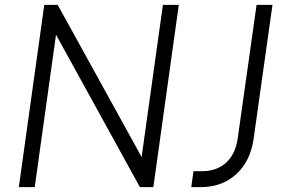

<svg xmlns="http://www.w3.org/2000/svg" viewBox="-20 -765 1160 785"><path d="M57 0 161 -745H216L559 -123L646 -745H711L607 0H552L209 -623L122 0ZM762 0 771 -65H805Q866 -65 904.5 -100Q943 -135 952 -200L1029 -745H1094L1017 -198Q1004 -106 946 -53Q888 0 801 0Z"/></svg>

Font: Plus Jakarta Sans Light
Style: Italic
Weight: 300
Italic angle: -8°
Designer: Gumpita Rahayu
Foundry: Tokotype
Version: Version 2.071; ttfautohint (v1.8.4.7-5d5b);gftools[0.9.29]